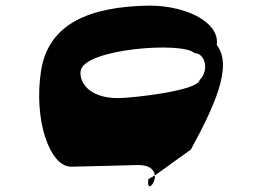

<svg xmlns="http://www.w3.org/2000/svg" viewBox="-20 -729 909 683"><path d="M126 -477C99 -302 157 -136 233 -136C259 -136 471 -142 471 -142C515 -142 529 -123 531 -105L659 -197C741 -348 810 -494 751 -569C763 -648 645 -709 511 -709C301 -706 152 -646 126 -477ZM267 -477C279 -556 631 -582 672 -540C709 -540 726 -480 690 -444C684 -406 449 -380 400 -380C293 -380 261 -440 267 -477ZM508 -92C500 -43 533 -74 531 -105Z"/></svg>

Font: Ampere
Style: SCSuExtIta
Weight: 400
Version: Version 1